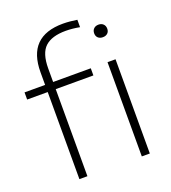

<svg xmlns="http://www.w3.org/2000/svg" viewBox="-147 -927 923 1035"><g transform="rotate(-20 315.0 -409.0)"><path d="M130 0V-499.5H12V-540.5H130V-613Q130 -818 332.5 -818Q352.5 -818 373.5 -816Q394.5 -814 413.5 -811V-768.5Q371.5 -776.5 333.5 -776.5Q253.5 -776.5 214.8 -740.8Q176 -705 176 -617.5V-540.5H392V-499.5H176V0ZM511 -675.5Q494 -675.5 483.8 -685Q473.5 -694.5 473.5 -711Q473.5 -727.5 483.8 -737.5Q494 -747.5 511 -747.5Q528 -747.5 538.2 -737.5Q548.5 -727.5 548.5 -711Q548.5 -694.5 538.2 -685Q528 -675.5 511 -675.5ZM488 0V-540.5H534V0Z"/></g></svg>

Font: Encode Sans Expanded Expanded ExtraLight
Style: Regular
Weight: 200
Width: 7
Designer: Multiple Designers
Foundry: Impallari Type
Version: Version 3.000; ttfautohint (v1.8.3) -l 8 -r 50 -G 200 -x 14 